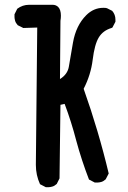

<svg xmlns="http://www.w3.org/2000/svg" viewBox="-20 -778 540 808"><path d="M130.9 -84 136.7 -662.1 78.1 -660.2 54.7 -671.9Q45.9 -681.6 43.5 -690.9Q41 -700.2 41 -706.1Q41 -711.9 41 -717.8L52.7 -741.2Q75.2 -757.8 101.6 -757.8H194.3Q197.3 -757.8 202.1 -757.8Q214.8 -757.8 224.6 -749Q236.3 -737.3 236.3 -711.9Q236.3 -702.1 234.4 -690.4L232.4 -445.3Q263.7 -464.8 269.5 -496.1L287.1 -598.6Q299.8 -670.9 342.8 -713.9Q374 -745.1 415 -745.1Q427.7 -745.1 430.7 -743.2L452.1 -732.4Q465.8 -716.8 465.8 -695.3Q465.8 -692.4 465.8 -686.5L453.1 -662.1L449.2 -660.2Q413.1 -649.4 395.5 -620.1Q377.9 -590.8 370.1 -526.9Q362.3 -462.9 332 -404.3Q394.5 -228.5 437.5 -47.9L424.8 -23.4Q415 -14.6 405.8 -12.2Q396.5 -9.8 390.6 -9.8Q384.8 -9.8 378.9 -9.8L354.5 -22.5Q323.2 -103.5 300.8 -186.5Q280.3 -265.6 252 -340.8L234.4 -336.9L230.5 -27.3L218.8 -3.9Q209 4.9 199.7 7.3Q190.4 9.8 184.6 9.8Q178.7 9.8 172.9 9.8L148.4 -2.9Q130.9 -41 130.9 -84Z"/></svg>

Font: JasonHandwriting2
Style: SemiBold
Weight: 600
Version: Version 1.04.7